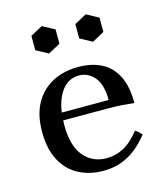

<svg xmlns="http://www.w3.org/2000/svg" viewBox="-104 -749 724 844"><g transform="rotate(-15 257.5 -327.5)"><path d="M264 15Q201 15 151.5 -11Q102 -37 74 -89.5Q46 -142 46 -220Q46 -297 75 -349Q104 -401 155 -428Q206 -455 272 -455Q334 -455 378.5 -432Q423 -409 447 -361Q471 -313 471 -238Q445 -241 416 -243Q387 -245 346 -245H138V-280H365Q365 -350 336.5 -384Q308 -418 266 -418Q230 -418 203.5 -394.5Q177 -371 162.5 -328Q148 -285 148 -224Q148 -129 187.5 -82Q227 -35 292 -35Q332 -35 369 -54.5Q406 -74 442 -120Q450 -115 456.5 -109Q463 -103 470 -95Q427 -40 376.5 -12.5Q326 15 264 15ZM165 -670 220 -640V-575L165 -545L110 -575V-640ZM365 -670 420 -640V-575L365 -545L310 -575V-640Z"/></g></svg>

Font: Poltawski Nowy
Style: Regular
Weight: 400
Designer: Adam Pótawski, Mateusz Machalski, Borys Kosmynka, Ania Wieluska
Foundry: Capitalics.wtf
Version: Version 1.001;gftools[0.9.25]